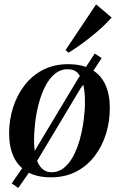

<svg xmlns="http://www.w3.org/2000/svg" viewBox="-20 -816 555 896"><path d="M65.5 61 34.5 40 82.5 -29.5 130.5 -93 345.5 -451 373 -491 422 -566 454.5 -545 406 -471 355.5 -403 144 -50 114.5 -9.5ZM297.5 -516.5Q364 -516.5 407.2 -491.8Q450.5 -467 471.5 -421.2Q492.5 -375.5 492.5 -311.5Q492.5 -249.5 474.8 -191.8Q457 -134 422 -88Q387 -42 335.5 -15.2Q284 11.5 217.5 11.5Q151 11.5 107.8 -13.8Q64.5 -39 43.5 -85Q22.5 -131 22.5 -193.5Q22.5 -256.5 41 -314.5Q59.5 -372.5 94.8 -418.2Q130 -464 181.2 -490.2Q232.5 -516.5 297.5 -516.5ZM295 -493Q262.5 -493 237 -472.2Q211.5 -451.5 193 -416.5Q174.5 -381.5 162.5 -338.5Q150.5 -295.5 144.8 -249.5Q139 -203.5 139 -161.5Q139 -114 148.2 -80.5Q157.5 -47 175.8 -29.5Q194 -12 221 -12Q253 -12 278.5 -32.8Q304 -53.5 322.5 -88.5Q341 -123.5 352.8 -166.5Q364.5 -209.5 370.5 -254.8Q376.5 -300 376.5 -341.5Q376.5 -382 369.8 -416.2Q363 -450.5 345.8 -471.8Q328.5 -493 295 -493ZM286 -582.5 428.5 -795.5 501 -734Q486.5 -718 468.8 -700.5Q451 -683 430.2 -665.5Q409.5 -648 387.5 -631Q365.5 -614 343.2 -598.5Q321 -583 299.5 -570Z"/></svg>

Font: Merriweather 144pt Medium
Style: Italic
Weight: 500
Italic angle: -7.8°
Version: Version 2.101